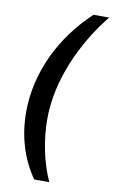

<svg xmlns="http://www.w3.org/2000/svg" viewBox="-98 -785 587 993"><g transform="rotate(10 196.0 -289.0)"><path d="M156 157H235C194 68 168 -47 168 -164C168 -366 264 -576 392 -735H310C149 -585 54 -384 54 -180C54 -56 88 61 156 157Z"/></g></svg>

Font: Archivo SemiBold
Style: Italic
Weight: 600
Italic angle: -10°
Designer: Hector Gatti
Foundry: Omnibus-Type
Version: Version 2.001